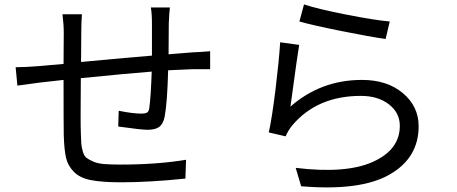

<svg xmlns="http://www.w3.org/2000/svg" viewBox="-20 -801 2040 857"><path d="M653.3 -767.6H738.3Q735.4 -746.1 733.4 -697.3Q733.4 -674.8 732.9 -627.4Q732.4 -580.1 732.4 -558.6Q748 -559.6 785.2 -563Q822.3 -566.4 839.8 -567.4Q872.1 -568.4 918 -572.3V-492.2H839.8Q765.6 -489.3 730.5 -487.3Q726.6 -340.8 714.8 -279.3Q708 -247.1 690.4 -234.4Q672.9 -221.7 638.7 -221.7Q610.4 -221.7 507.8 -236.3L509.8 -306.6Q573.2 -293.9 609.4 -293.9Q628.9 -293.9 636.7 -298.8Q644.5 -303.7 646.5 -320.3Q653.3 -369.1 657.2 -481.4Q555.7 -473.6 340.8 -452.1Q338.9 -247.1 340.8 -209Q341.8 -174.8 342.8 -160.2Q343.8 -145.5 349.6 -125Q355.5 -104.5 365.7 -96.7Q376 -88.9 395.5 -80.1Q415 -71.3 444.3 -68.8Q473.6 -66.4 516.6 -66.4Q681.6 -66.4 810.5 -87.9L807.6 -3.9Q646.5 12.7 521.5 12.7Q435.5 12.7 385.7 2.9Q335.9 -6.8 309.1 -34.7Q282.2 -62.5 274.4 -97.7Q266.6 -132.8 264.6 -198.2Q263.7 -241.2 263.7 -444.3L159.2 -432.6Q112.3 -426.8 57.6 -418.9L49.8 -501Q92.8 -501 153.3 -505.9Q166 -506.8 203.1 -510.3Q240.2 -513.7 263.7 -515.6L264.6 -654.3Q264.6 -691.4 258.8 -737.3H345.7Q342.8 -703.1 342.8 -657.2L341.8 -524.4Q571.3 -545.9 658.2 -552.7V-694.3Q658.2 -740.2 653.3 -767.6Z M1316.4 -705.1 1336.9 -781.2Q1399.4 -760.7 1525.9 -735.8Q1652.3 -710.9 1719.7 -705.1L1701.2 -627Q1631.8 -636.7 1502.9 -662.6Q1374 -688.5 1316.4 -705.1ZM1230.5 -612.3 1315.4 -600.6Q1309.6 -570.3 1276.4 -325.2Q1412.1 -444.3 1595.7 -444.3Q1708 -444.3 1778.3 -385.3Q1848.6 -326.2 1848.6 -237.3Q1848.6 -95.7 1718.3 -21.5Q1587.9 52.7 1324.2 30.3L1299.8 -51.8Q1524.4 -24.4 1644.5 -78.6Q1764.6 -132.8 1764.6 -239.3Q1764.6 -297.9 1715.8 -335.4Q1667 -373 1590.8 -373Q1396.5 -373 1285.2 -242.2Q1266.6 -219.7 1254.9 -192.4L1179.7 -210Q1194.3 -275.4 1210 -403.8Q1225.6 -532.2 1230.5 -612.3Z"/></svg>

Font: Gen Shin Gothic Regular
Style: Regular
Weight: 400
Designer: [Source Han Sans]
Ryoko NISHIZUKA  (kana & ideographs); Paul D. Hunt (Latin, Greek & Cyrillic); Wenlong ZHANG  (bopomofo
Version: Version 1.002.20150607